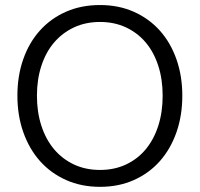

<svg xmlns="http://www.w3.org/2000/svg" viewBox="-20 -724 790 759"><path d="M700.7 -345.7Q700.7 -267.1 677.5 -200.9Q654.3 -134.8 611.8 -86.9Q569.3 -39.1 509.3 -12.2Q449.2 14.6 375.5 14.6Q301.8 14.6 241.5 -12.2Q181.2 -39.1 138.4 -86.9Q95.7 -134.8 72.3 -200.9Q48.8 -267.1 48.8 -345.7Q48.8 -424.3 72 -490.2Q95.2 -556.2 138.2 -603.8Q181.2 -651.4 241.2 -677.7Q301.3 -704.1 375.5 -704.1Q448.7 -704.1 508.8 -677.5Q568.8 -650.9 611.6 -603.3Q654.3 -555.7 677.5 -489.7Q700.7 -423.8 700.7 -345.7ZM623 -345.7Q623 -410.2 605.7 -463.9Q588.4 -517.6 556.2 -555.9Q523.9 -594.2 478 -615.7Q432.1 -637.2 375.5 -637.2Q318.4 -637.2 272.5 -615.7Q226.6 -594.2 193.8 -555.9Q161.1 -517.6 143.6 -463.9Q126 -410.2 126 -345.7Q126 -280.8 143.6 -226.8Q161.1 -172.9 193.8 -134Q226.6 -95.2 272.5 -73.7Q318.4 -52.2 375.5 -52.2Q432.1 -52.2 478 -73.7Q523.9 -95.2 556.2 -134Q588.4 -172.9 605.7 -226.8Q623 -280.8 623 -345.7Z"/></svg>

Font: SakalBharati
Style: Regular
Weight: 400
Designer: CDAC GIST
Foundry: CDAC
Version: 13.02